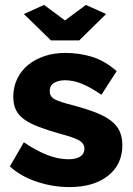

<svg xmlns="http://www.w3.org/2000/svg" viewBox="-20 -750 539 780"><path d="M159 -730 244 -667 329 -730 411 -693 302 -586H187L77 -693ZM262 10Q195 10 130 -11.5Q65 -33 20 -74L77 -172Q125 -139 170.5 -121Q216 -103 258 -103Q289 -103 306 -114Q323 -125 323 -146Q323 -167 301.5 -179.5Q280 -192 226 -206Q173 -221 136.5 -235Q100 -249 77 -266Q54 -283 44 -305Q34 -327 34 -357Q34 -397 50 -430Q66 -463 94 -486Q122 -509 160.5 -522Q199 -535 244 -535Q303 -535 354.5 -519Q406 -503 454 -461L392 -365Q347 -396 312 -410Q277 -424 244 -424Q218 -424 200 -413.5Q182 -403 182 -380Q182 -358 201.5 -347Q221 -336 274 -323Q330 -308 368.5 -293Q407 -278 431 -259.5Q455 -241 466 -217Q477 -193 477 -160Q477 -82 419 -36Q361 10 262 10Z"/></svg>

Font: Boldmen
Style: Bold
Weight: 700
Designer: Matt McInerney, Pablo Impallari, Rodrigo Fuenzalida
Foundry: LIVING CONCEPT
Version: Version 1.000